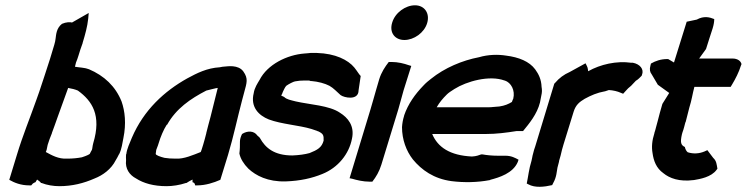

<svg xmlns="http://www.w3.org/2000/svg" viewBox="-20 -689 2820 725"><path d="M15 -10C34 1 59 11 90 11H98L104 4C104 4 112 -1 114 -1L120 -11C124 -8 132 -3 135 2H137C157 10 182 14 204 14C253 14 296 3 337 -15C368 -27 400 -50 417 -84C421 -90 425 -98 429 -106L430 -107C440 -127 442 -149 446 -168C457 -222 452 -269 439 -306C416 -363 374 -403 315 -428H314C299 -434 279 -434 263 -437L267 -453C270 -460 274 -471 276 -478C281 -494 286 -511 292 -526V-527C302 -560 310 -589 313 -618L315 -640L252 -604C245 -606 230 -606 214 -599C192 -582 192 -556 190 -544C189 -537 188 -529 185 -520L169 -467C156 -426 141 -381 128 -342L117 -311C93 -243 65 -175 44 -105ZM160 -142C164 -156 170 -171 176 -186V-187C181 -202 192 -229 198 -248C211 -284 223 -318 237 -356V-357C250 -355 265 -351 274 -347C328 -308 364 -254 332 -148C329 -137 329 -128 327 -123C325 -119 322 -115 319 -108C317 -106 308 -101 289 -95C273 -92 255 -90 234 -90H233C201 -88 175 -103 153 -115L156 -123Z M456 -106C455 -97 456 -92 456 -84C452 -52 469 -28 494 -15C522 3 560 14 609 14C631 14 658 10 682 2H684C691 -3 699 -7 707 -11V-1L712 1C713 3 715 4 715 4L717 11H725C756 11 787 1 812 -10L841 -104C862 -174 876 -242 894 -310L902 -340C912 -377 918 -392 899 -419C880 -446 837 -438 832 -438C824 -438 815 -436 810 -435C761 -432 724 -413 687 -393C601 -345 523 -274 478 -169C470 -149 459 -127 457 -107ZM570 -123C571 -127 576 -137 579 -148C586 -172 598 -200 609 -217L610 -218H611C645 -279 699 -316 759 -347C759 -347 802 -358 802 -357V-356C792 -318 785 -286 775 -248C770 -232 763 -201 759 -187V-186C755 -171 752 -158 747 -142L741 -123L738 -115C710 -104 674 -88 644 -90H643C628 -90 612 -91 601 -93C585 -97 568 -103 568 -108C569 -113 569 -118 570 -123Z M938 -337C925 -285 957 -253 995 -238C1043 -220 1110 -216 1156 -202C1166 -198 1176 -196 1181 -193H1182C1200 -184 1203 -179 1202 -158C1195 -132 1179 -123 1149 -111C1131 -106 1109 -103 1084 -102C1015 -102 982 -131 962 -167C959 -172 957 -172 952 -177C939 -196 914 -196 894 -183C889 -173 886 -163 886 -154C886 -140 886 -125 884 -110V-109C888 -90 900 -70 918 -52C946 -26 991 -2 1059 -4C1114 -6 1158 -16 1197 -32C1257 -56 1298 -108 1309 -165C1320 -214 1293 -245 1264 -263C1224 -291 1149 -294 1097 -306C1077 -311 1062 -314 1054 -322C1052 -324 1043 -327 1042 -328C1042 -329 1043 -331 1045 -334L1048 -342C1051 -348 1056 -360 1061 -365C1069 -371 1088 -381 1095 -382H1096C1106 -384 1117 -385 1130 -385H1147C1147 -385 1149 -384 1153 -383H1156C1181 -381 1207 -374 1224 -365C1240 -356 1251 -343 1266 -330C1279 -320 1334 -308 1334 -348L1342 -402C1335 -409 1330 -419 1318 -434C1294 -463 1246 -487 1177 -489H1152C1146 -488 1140 -488 1130 -487C1064 -482 990 -446 960 -387C953 -375 941 -358 938 -337Z M1461 -604C1449 -566 1471 -538 1507 -538C1543 -538 1582 -565 1593 -602C1604 -639 1583 -669 1547 -669C1511 -669 1472 -641 1461 -604ZM1400 -349C1392 -323 1387 -301 1379 -276L1300 -16L1310 -14C1327 -9 1351 -3 1376 -3H1386C1400 -21 1412 -41 1420 -67L1484 -276C1492 -303 1497 -324 1504 -348L1533 -440L1523 -443C1506 -449 1483 -455 1458 -455H1448C1434 -437 1420 -416 1412 -390Z M1506 -252C1501 -236 1499 -223 1498 -209C1498 -162 1514 -119 1539 -87C1572 -47 1618 -14 1685 -5C1733 1 1783 0 1830 -9H1831V-10C1866 -19 1917 -35 1935 -77L1938 -86C1925 -93 1911 -101 1888 -101H1859C1839 -101 1818 -103 1802 -106H1797C1788 -103 1780 -99 1762 -98C1679 -102 1633 -133 1612 -183H1813C1855 -183 1892 -188 1930 -194H1955C1978 -222 2008 -258 2019 -302L2024 -328C2027 -340 2027 -350 2025 -361C2024 -389 2014 -409 2001 -427C1979 -457 1939 -473 1891 -479C1860 -484 1823 -483 1789 -473C1726 -461 1659 -433 1607 -391C1598 -384 1588 -376 1578 -365C1548 -334 1521 -297 1506 -253ZM1629 -284C1640 -303 1651 -316 1667 -332C1674 -339 1682 -344 1696 -353C1742 -382 1828 -406 1885 -385H1886C1910 -377 1926 -348 1918 -316C1917 -314 1915 -311 1913 -304C1900 -296 1886 -290 1866 -287L1842 -285C1836 -284 1830 -284 1823 -284Z M2001 -136C1998 -127 1995 -119 1993 -109C1990 -100 1989 -88 1987 -82C1977 -50 1975 -24 1969 4L1975 7C2000 21 2035 17 2065 10L2069 2C2082 -21 2082 -41 2085 -56L2091 -79V-81L2097 -102C2100 -116 2104 -131 2108 -144L2146 -267C2154 -293 2168 -304 2188 -316C2212 -329 2235 -339 2263 -344H2264L2279 -349C2296 -348 2312 -344 2323 -339L2333 -335L2343 -346C2348 -352 2355 -359 2363 -365L2381 -384C2390 -389 2397 -397 2403 -403L2404 -406C2413 -428 2396 -447 2370 -452H2364C2308 -460 2247 -446 2201 -420C2200 -424 2200 -433 2196 -440L2191 -450L2131 -417C2110 -408 2091 -394 2076 -376L2073 -373Z M2436 -441C2432 -427 2434 -417 2441 -408L2464 -369L2507 -338C2499 -325 2491 -312 2482 -298L2481 -296C2474 -273 2469 -253 2463 -230C2458 -214 2456 -201 2451 -187V-186C2442 -158 2440 -134 2444 -111C2448 -82 2458 -54 2485 -35C2508 -16 2545 -2 2599 -9H2600C2623 -13 2666 -20 2686 -48L2689 -52C2686 -68 2686 -81 2673 -93L2651 -122L2640 -117C2621 -109 2599 -107 2577 -114C2573 -117 2568 -124 2566 -134C2551 -141 2548 -151 2555 -182L2557 -189C2562 -202 2565 -216 2568 -227L2569 -228L2583 -283C2592 -311 2595 -335 2602 -361H2739L2745 -371C2757 -391 2770 -416 2778 -442L2780 -447C2777 -459 2765 -468 2746 -468H2620L2646 -504L2659 -545L2671 -582C2675 -595 2677 -607 2677 -617C2660 -624 2638 -630 2611 -615L2573 -607L2525 -453L2503 -466H2499C2476 -466 2455 -459 2438 -449Z"/></svg>

Font: SolarCharger
Style: 952
Weight: 900
Designer: Mew Too
Foundry: Cannot Into Space Fonts/KineticPlasma Fonts
Version: Version 1.100